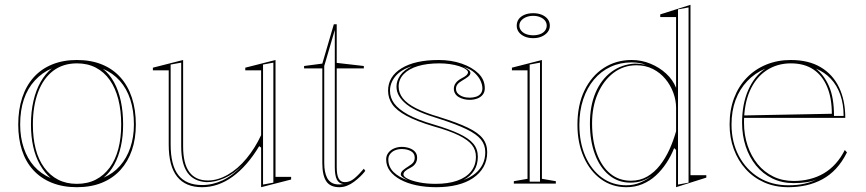

<svg xmlns="http://www.w3.org/2000/svg" viewBox="-20 -765 3608 800"><path d="M300 -515Q359 -515 404.5 -496.5Q450 -478 481.5 -443Q513 -408 529.5 -358Q546 -308 546 -246Q546 -187 529.5 -139Q513 -91 481.5 -56.5Q450 -22 404.5 -3.5Q359 15 300 15Q242 15 196 -3.5Q150 -22 118.5 -56.5Q87 -91 71.5 -139Q56 -187 56 -246Q56 -308 72.5 -358Q89 -408 120.5 -443Q152 -478 197.5 -496.5Q243 -515 300 -515ZM301 -501Q242 -501 201 -469.5Q160 -438 138.5 -380.5Q117 -323 117 -246Q117 -190 128.5 -145Q140 -100 164 -67Q188 -34 222 -16.5Q256 1 300 1Q345 1 379 -16.5Q413 -34 437 -66.5Q461 -99 473 -144.5Q485 -190 485 -246Q485 -304 473 -351Q461 -398 437.5 -431.5Q414 -465 379.5 -483Q345 -501 301 -501ZM64 -246Q64 -193 79 -148.5Q94 -104 122 -72.5Q150 -41 191 -23Q166 -45 147 -78Q128 -111 118.5 -153.5Q109 -196 109 -246Q109 -300 119.5 -345Q130 -390 149.5 -424Q169 -458 196 -480Q156 -463 125.5 -430Q95 -397 79.5 -351Q64 -305 64 -246ZM538 -246Q538 -304 523 -350Q508 -396 479 -428.5Q450 -461 409 -478Q436 -457 455 -422.5Q474 -388 483.5 -343.5Q493 -299 493 -246Q493 -197 483.5 -154.5Q474 -112 456 -79Q438 -46 412 -25Q452 -42 480 -74Q508 -106 523 -150Q538 -194 538 -246Z M822 15Q753 15 718 -29Q683 -73 683 -162V-472H617V-483L743 -515V-155Q743 -83 769 -48Q795 -13 846 -13Q887 -13 929 -37Q971 -61 1007 -104.5Q1043 -148 1068 -202V-472H1002V-483L1128 -515V-28H1193V-17L1068 15V-150L1060 -156Q1010 -73 949.5 -29Q889 15 822 15ZM1119 -504 1076 -496V4L1119 -4ZM735 -504 691 -496V-163Q691 -76 723.5 -35Q756 6 822 6Q866 6 908.5 -14Q951 -34 992 -78Q954 -40 915.5 -23Q877 -6 841 -6Q787 -9 761 -46Q735 -83 735 -155Z M1394 15Q1356 15 1339.5 -9.5Q1323 -34 1323 -86V-480H1247V-490L1323 -500L1371 -664H1383V-503L1496 -490V-480H1383V-69Q1383 -35 1391.5 -20.5Q1400 -6 1417 -6Q1438 -6 1457 -22Q1476 -38 1496 -62L1502 -53Q1493 -41 1481 -29.5Q1469 -18 1455 -7.5Q1441 3 1425.5 9Q1410 15 1394 15ZM1412 2Q1392 0 1383.5 -17Q1375 -34 1375 -69V-640L1331 -490V-86Q1331 -66 1334 -51Q1337 -36 1342.5 -25Q1348 -14 1357 -7Q1366 0 1377 2Q1386 4 1394.5 3.5Q1403 3 1412 2Z M1798 15Q1753 15 1715 7Q1677 -1 1648.5 -16.5Q1620 -32 1604.5 -53Q1589 -74 1589 -101Q1589 -117 1598.5 -129Q1608 -141 1623 -147Q1638 -153 1654 -153Q1670 -153 1685 -148Q1700 -143 1709 -133Q1718 -123 1718 -108Q1718 -95 1711.5 -84.5Q1705 -74 1692 -67Q1674 -58 1667.5 -51.5Q1661 -45 1661 -38Q1661 -29 1679 -20Q1697 -11 1727.5 -5Q1758 1 1795 1Q1847 1 1884.5 -12Q1922 -25 1942.5 -50.5Q1963 -76 1963 -112Q1963 -140 1946.5 -161Q1930 -182 1891.5 -201Q1853 -220 1785 -239Q1715 -260 1673.5 -282.5Q1632 -305 1614.5 -330.5Q1597 -356 1597 -387Q1597 -446 1653 -480.5Q1709 -515 1808 -515Q1860 -515 1903.5 -500Q1947 -485 1973.5 -459Q2000 -433 2000 -397Q2000 -381 1991 -370Q1982 -359 1967.5 -354Q1953 -349 1937 -349Q1924 -349 1912.5 -352Q1901 -355 1891.5 -360.5Q1882 -366 1876.5 -375Q1871 -384 1871 -395Q1871 -421 1902 -438Q1918 -446 1924 -452Q1930 -458 1930 -464Q1930 -470 1920 -477Q1910 -484 1892.5 -489.5Q1875 -495 1854 -498Q1833 -501 1811 -501Q1759 -501 1721 -489.5Q1683 -478 1662 -456Q1641 -434 1641 -404Q1641 -378 1658.5 -355.5Q1676 -333 1713.5 -314Q1751 -295 1812 -277Q1886 -254 1929.5 -233Q1973 -212 1991.5 -188Q2010 -164 2010 -131Q2010 -96 1994.5 -69Q1979 -42 1951 -23Q1923 -4 1884 5.5Q1845 15 1798 15ZM1679 -14Q1664 -22 1657 -27.5Q1650 -33 1650 -38Q1650 -48 1659.5 -56Q1669 -64 1682 -72Q1697 -81 1702.5 -89Q1708 -97 1708 -108Q1708 -126 1692.5 -135Q1677 -144 1654 -144Q1639 -144 1626.5 -139Q1614 -134 1606 -124Q1598 -114 1598 -101Q1598 -70 1619.5 -48.5Q1641 -27 1679 -14ZM1911 -15Q1939 -25 1959.5 -41.5Q1980 -58 1991 -80.5Q2002 -103 2002 -131Q2002 -161 1984 -183.5Q1966 -206 1924 -226.5Q1882 -247 1810 -270Q1763 -284 1729.5 -298.5Q1696 -313 1675 -329.5Q1654 -346 1643 -364.5Q1632 -383 1632 -404Q1632 -429 1648 -451.5Q1664 -474 1696 -489Q1651 -475 1628 -447.5Q1605 -420 1605 -387Q1605 -358 1622.5 -334Q1640 -310 1679.5 -288Q1719 -266 1788 -246Q1852 -227 1892.5 -208Q1933 -189 1952 -166.5Q1971 -144 1971 -112Q1971 -79 1955.5 -54.5Q1940 -30 1911 -15ZM1937 -358Q1951 -358 1963.5 -362Q1976 -366 1983 -375Q1990 -384 1990 -397Q1990 -411 1982.5 -428Q1975 -445 1958 -461Q1941 -477 1912 -486Q1928 -478 1934 -472.5Q1940 -467 1940 -461Q1940 -453 1930.5 -445.5Q1921 -438 1907 -430Q1893 -422 1886.5 -414Q1880 -406 1880 -395Q1880 -383 1888 -375Q1896 -367 1908.5 -362.5Q1921 -358 1937 -358Z M2202 -606Q2181 -606 2165.5 -613Q2150 -620 2141.5 -631.5Q2133 -643 2133 -658Q2133 -674 2141.5 -685.5Q2150 -697 2165.5 -703.5Q2181 -710 2202 -710Q2222 -710 2237.5 -703.5Q2253 -697 2262 -685.5Q2271 -674 2271 -658Q2271 -643 2262 -631.5Q2253 -620 2237.5 -613Q2222 -606 2202 -606ZM2121 0V-10L2178 -20V-472H2113V-483L2238 -515V-20L2296 -10V0ZM2187 -8H2230V-504L2187 -496ZM2202 -618Q2218 -618 2231 -623Q2244 -628 2251 -637.5Q2258 -647 2258 -658Q2258 -670 2251 -679Q2244 -688 2231 -693.5Q2218 -699 2202 -699Q2185 -699 2172 -693.5Q2159 -688 2151.5 -679Q2144 -670 2144 -658Q2144 -647 2151.5 -637.5Q2159 -628 2172 -623Q2185 -618 2202 -618Z M2590 15Q2530 15 2484 -18.5Q2438 -52 2412 -111Q2386 -170 2386 -245Q2386 -328 2415.5 -388.5Q2445 -449 2496 -482Q2547 -515 2612 -515Q2653 -515 2690.5 -499.5Q2728 -484 2756 -458Q2784 -432 2797 -399V-694H2731V-705L2857 -745V-35H2923V-25L2797 15V-140L2789 -148Q2776 -115 2756.5 -85.5Q2737 -56 2712.5 -33.5Q2688 -11 2657 2Q2626 15 2590 15ZM2590 7Q2621 7 2648 -4.5Q2675 -16 2696 -32Q2673 -17 2652.5 -10.5Q2632 -4 2606 -4Q2556 -4 2518 -35Q2480 -66 2459 -122Q2438 -178 2438 -251Q2438 -324 2461.5 -379Q2485 -434 2527.5 -465.5Q2570 -497 2625 -500Q2638 -500 2650 -498.5Q2662 -497 2670 -495Q2645 -505 2612 -505Q2564 -505 2524 -486.5Q2484 -468 2455 -433.5Q2426 -399 2410 -351Q2394 -303 2394 -245Q2394 -171 2419 -114Q2444 -57 2488 -25Q2532 7 2590 7ZM2609 -12Q2647 -12 2677 -29.5Q2707 -47 2730 -76.5Q2753 -106 2769.5 -142.5Q2786 -179 2797 -218V-316Q2797 -347 2785.5 -378.5Q2774 -410 2752.5 -436Q2731 -462 2700.5 -477.5Q2670 -493 2632 -493Q2578 -493 2536.5 -461.5Q2495 -430 2471 -375.5Q2447 -321 2447 -251Q2447 -179 2467 -125Q2487 -71 2523 -41.5Q2559 -12 2609 -12ZM2805 4 2849 -4V-734L2805 -726Z M3275 -515Q3349 -515 3399.5 -485Q3450 -455 3476 -401Q3502 -347 3502 -274H3080V-284L3446 -291Q3446 -357 3426 -404Q3406 -451 3368.5 -476Q3331 -501 3275 -501Q3218 -501 3173.5 -471.5Q3129 -442 3104.5 -386.5Q3080 -331 3080 -254Q3080 -203 3095 -158.5Q3110 -114 3137 -81Q3164 -48 3202 -29.5Q3240 -11 3287 -11Q3322 -11 3354 -19Q3386 -27 3413 -43Q3440 -59 3462 -83.5Q3484 -108 3500 -140L3509 -130Q3489 -90 3463.5 -62.5Q3438 -35 3406.5 -18Q3375 -1 3339.5 7Q3304 15 3265 15Q3209 15 3164 -5Q3119 -25 3087 -60.5Q3055 -96 3037.5 -143.5Q3020 -191 3020 -246Q3020 -307 3038.5 -356Q3057 -405 3091 -440.5Q3125 -476 3172 -495.5Q3219 -515 3275 -515ZM3028 -246Q3028 -173 3058.5 -115.5Q3089 -58 3142 -25.5Q3195 7 3265 7Q3302 7 3331.5 0.5Q3361 -6 3384 -18Q3367 -10 3342 -6Q3317 -2 3287 -2Q3238 -2 3198 -21.5Q3158 -41 3130 -75.5Q3102 -110 3087 -155.5Q3072 -201 3072 -254Q3072 -332 3098 -390.5Q3124 -449 3169 -479Q3126 -461 3094 -427.5Q3062 -394 3045 -348.5Q3028 -303 3028 -246ZM3455 -282H3495Q3495 -332 3481 -371Q3467 -410 3441.5 -437Q3416 -464 3380 -479Q3414 -452 3434.5 -405Q3455 -358 3455 -282Z"/></svg>

Font: Kalnia Glaze Thin Light
Style: Regular
Weight: 300
Version: Version 1.110